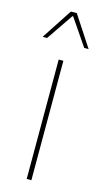

<svg xmlns="http://www.w3.org/2000/svg" viewBox="-109 -717 406 754"><g transform="rotate(15 93.5 -340.0)"><path d="M102.5 0H83.5V-485.5H102.5ZM-0.5 -555.5 81 -680H105L186.5 -555.5H168.5L94.5 -664H91.5L17.5 -555.5H-0.5Z"/></g></svg>

Font: Anek Kannada Thin
Style: Regular
Weight: 250
Version: Version 1.003